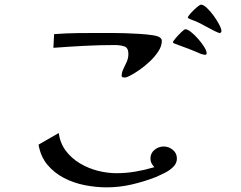

<svg xmlns="http://www.w3.org/2000/svg" viewBox="-20 -804 1040 827"><path d="M742 -121Q742 -101 726.5 -85.5Q711 -70 690 -59.5Q669 -49 653 -42Q602 -22 548 -9.5Q494 3 439 3Q393 3 345 -6.5Q297 -16 255.5 -37.5Q214 -59 184.5 -94Q155 -129 146 -181L233 -231Q239 -187 263.5 -154.5Q288 -122 324 -100.5Q360 -79 401 -68.5Q442 -58 482 -58Q523 -58 564 -65Q605 -72 645 -84Q628 -101 628 -121Q628 -144 645.5 -158.5Q663 -173 685 -173Q707 -173 724.5 -158.5Q742 -144 742 -121ZM677 -628Q677 -606 662.5 -583.5Q648 -561 626.5 -540.5Q605 -520 581.5 -503.5Q558 -487 540 -478Q534 -475 528 -472.5Q522 -470 515 -470Q512 -470 508 -471.5Q504 -473 504 -477Q504 -492 511.5 -507Q519 -522 526 -538Q533 -554 533 -572Q533 -599 514.5 -604.5Q496 -610 475 -610Q408 -610 342 -606.5Q276 -603 210 -598L213 -657Q265 -661 317 -661.5Q369 -662 421 -662Q434 -662 460 -662Q486 -662 518.5 -661Q551 -660 582 -658Q613 -656 636.5 -652.5Q660 -649 668 -643Q677 -637 677 -628ZM870 -575Q870 -568 864 -568Q859 -568 854.5 -569.5Q850 -571 845 -572Q818 -584 790.5 -594.5Q763 -605 735 -615Q734 -616 729.5 -617.5Q725 -619 725 -622Q725 -626 736.5 -639.5Q748 -653 761 -665.5Q774 -678 778 -678Q788 -678 803 -666Q818 -654 833.5 -636.5Q849 -619 859.5 -602Q870 -585 870 -575ZM934 -669Q934 -668 932 -665.5Q930 -663 928 -661Q921 -662 901 -672Q881 -682 860.5 -693.5Q840 -705 830 -709Q827 -711 817 -714.5Q807 -718 798 -722Q789 -726 789 -728Q789 -733 801 -746.5Q813 -760 827 -772Q841 -784 846 -784Q856 -784 871 -770Q886 -756 900.5 -736Q915 -716 924.5 -697.5Q934 -679 934 -669Z"/></svg>

Font: Kaisei Decol Medium
Style: Regular
Weight: 500
Designer: Font-Kai, 金井和夫
Foundry: KAZUO KANAI
Version: Version 5.003